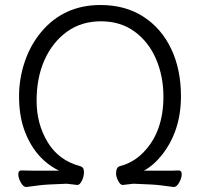

<svg xmlns="http://www.w3.org/2000/svg" viewBox="-20 -731 795 766"><path d="M246 2 177 5Q152 6 128 9.5Q104 13 85 15H84Q73 15 63 -3Q53 -21 53 -36Q53 -51 65 -51Q88 -50 117 -50H216Q116 -99 75 -218Q56 -275 56 -346.5Q56 -418 79 -485.5Q102 -553 145 -604Q235 -711 381 -711Q480 -711 552 -664.5Q624 -618 663 -536Q702 -454 702 -347Q702 -210 627 -114Q593 -71 554 -50H641Q676 -50 693 -51Q705 -51 705 -36Q705 -21 695 -3Q685 15 674 15H673Q654 13 630 9.5Q606 6 581 5L512 2L469 7Q460 7 451.5 -9.5Q443 -26 443 -38Q443 -64 458 -68Q512 -82 551 -122Q632 -204 632 -345Q632 -427 602.5 -495.5Q573 -564 517 -605Q461 -646 382.5 -646Q304 -646 246.5 -604Q189 -562 157.5 -491.5Q126 -421 126 -329Q126 -237 170 -164Q214 -91 300 -68Q315 -64 315 -45Q315 -26 306.5 -9.5Q298 7 289 7Z"/></svg>

Font: LXGW WenKai Lite
Style: Regular
Weight: 400
Designer: LXGW / Fontworks Inc.
Foundry: LXGW / Fontworks Inc.
Version: Version 1.511; March 25, 2025